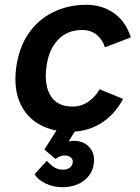

<svg xmlns="http://www.w3.org/2000/svg" viewBox="-20 -537 585 800"><path d="M525 -381 417 -340Q409 -369 384.5 -390.5Q360 -412 322 -412Q259 -412 220 -369.5Q181 -327 173 -254Q164 -180 192 -136.5Q220 -93 282 -93Q321 -93 350.5 -115Q380 -137 395 -165L493 -125Q457 -58 400 -23Q343 12 273 12Q198 12 143.5 -19Q89 -50 63 -109Q37 -168 47 -252Q58 -337 98 -396Q138 -455 201 -486Q264 -517 339 -517Q405 -517 454.5 -482.5Q504 -448 525 -381ZM239 243Q202 243 170 227.5Q138 212 124 189L175 133Q182 142 200 156Q218 170 243 170Q258 170 269.5 162.5Q281 155 283 140Q285 128 275.5 119.5Q266 111 251 111Q236 111 225.5 116.5Q215 122 211 125L165 86L219 1H298L266 52Q297 46 322 55.5Q347 65 361 88Q375 111 371 143Q366 188 330 215.5Q294 243 239 243Z"/></svg>

Font: Inclusive Sans SemiBold
Style: Italic
Weight: 600
Italic angle: -7°
Designer: Olivia King
Foundry: Olivia King
Version: Version 2.004